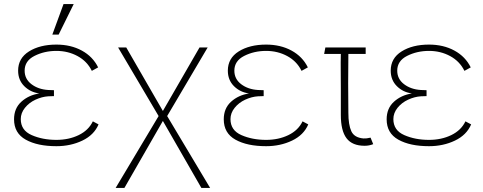

<svg xmlns="http://www.w3.org/2000/svg" viewBox="-20 -703 2370 943"><path d="M257 15Q164 15 106.5 -17Q49 -49 49 -117Q49 -171 85 -203.5Q121 -236 173 -244Q129 -250 99 -280Q69 -310 69 -356Q69 -417 122.5 -450.5Q176 -484 257 -484Q328 -484 382 -454.5Q436 -425 462 -372L431 -355Q408 -402 361 -427.5Q314 -453 257 -453Q198 -453 149.5 -428.5Q101 -404 101 -356Q101 -315 134.5 -289.5Q168 -264 217 -261Q228 -260 245 -260V-231Q228 -231 217 -230Q186 -228 154.5 -213.5Q123 -199 102.5 -173.5Q82 -148 82 -118Q82 -63 135.5 -39.5Q189 -16 257 -16Q318 -16 366.5 -39.5Q415 -63 436 -107L464 -92Q442 -40 384.5 -12.5Q327 15 257 15ZM342 -683 268 -533H237L292 -683Z M759 -133 560 -470H600L780 -158L960 -470H1000L801 -133L1012 220H969L780 -109L591 220H548Z M1287 15Q1194 15 1136.5 -17Q1079 -49 1079 -117Q1079 -171 1115 -203.5Q1151 -236 1203 -244Q1159 -250 1129 -280Q1099 -310 1099 -356Q1099 -417 1152.5 -450.5Q1206 -484 1287 -484Q1358 -484 1412 -454.5Q1466 -425 1492 -372L1461 -355Q1438 -402 1391 -427.5Q1344 -453 1287 -453Q1228 -453 1179.5 -428.5Q1131 -404 1131 -356Q1131 -315 1164.5 -289.5Q1198 -264 1247 -261Q1258 -260 1275 -260V-231Q1258 -231 1247 -230Q1216 -228 1184.5 -213.5Q1153 -199 1132.5 -173.5Q1112 -148 1112 -118Q1112 -63 1165.5 -39.5Q1219 -16 1287 -16Q1348 -16 1396.5 -39.5Q1445 -63 1466 -107L1494 -92Q1472 -40 1414.5 -12.5Q1357 15 1287 15Z M1654 -138V-264Q1654 -310 1653.5 -352.5Q1653 -395 1654 -438H1572L1578 -470H1776V-438H1691Q1689 -294 1691 -149Q1691 -90 1705.5 -58.5Q1720 -27 1765 -23Q1780 -22 1800 -27L1813 5Q1793 13 1771 13Q1710 13 1682 -24Q1654 -61 1654 -138Z M2087 15Q1994 15 1936.5 -17Q1879 -49 1879 -117Q1879 -171 1915 -203.5Q1951 -236 2003 -244Q1959 -250 1929 -280Q1899 -310 1899 -356Q1899 -417 1952.5 -450.5Q2006 -484 2087 -484Q2158 -484 2212 -454.5Q2266 -425 2292 -372L2261 -355Q2238 -402 2191 -427.5Q2144 -453 2087 -453Q2028 -453 1979.5 -428.5Q1931 -404 1931 -356Q1931 -315 1964.5 -289.5Q1998 -264 2047 -261Q2058 -260 2075 -260V-231Q2058 -231 2047 -230Q2016 -228 1984.5 -213.5Q1953 -199 1932.5 -173.5Q1912 -148 1912 -118Q1912 -63 1965.5 -39.5Q2019 -16 2087 -16Q2148 -16 2196.5 -39.5Q2245 -63 2266 -107L2294 -92Q2272 -40 2214.5 -12.5Q2157 15 2087 15Z"/></svg>

Font: Kreadon
Style: Regular
Weight: 400
Designer: kohakuno
Foundry: StudioGnu
Version: Version 1.000;Glyphs 3.1.2 (3151)